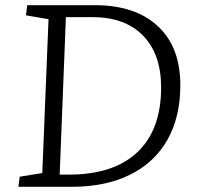

<svg xmlns="http://www.w3.org/2000/svg" viewBox="-20 -720 759 740"><path d="M51 0 56 -39 143 -53 167 -646 80 -661 85 -700H346Q501 -700 588 -619.5Q675 -539 675 -392Q675 -269 625.5 -181.5Q576 -94 482 -47Q388 0 255 0ZM210 -47H245Q418 -47 509.5 -133.5Q601 -220 601 -383Q601 -511 531.5 -582.5Q462 -654 336 -654H234Z"/></svg>

Font: Literata 12pt Light
Style: Italic
Weight: 300
Italic angle: -2°
Designer: Latin by Veronika Burian and Jose Scaglione. Greek by Irene Vlachou. Cyrillic by Vera Evstafieva
Foundry: TypeTogether
Version: Version 3.002